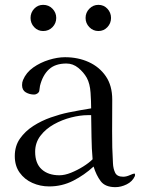

<svg xmlns="http://www.w3.org/2000/svg" viewBox="-20 -774 584 792"><path d="M362 -117Q358 -162 357.5 -207.5Q357 -253 356 -299H342Q311 -299 273.5 -289.5Q236 -280 202 -261Q168 -242 146.5 -213.5Q125 -185 125 -148Q125 -100 152 -75.5Q179 -51 225 -51Q247 -51 273 -61.5Q299 -72 323 -87Q347 -102 362 -117ZM537 -53Q537 -49 536 -47Q526 -25 502.5 -13.5Q479 -2 456 -2Q414 -2 395.5 -26.5Q377 -51 366 -87Q328 -52 282 -28.5Q236 -5 183 -5Q146 -5 113.5 -19.5Q81 -34 61 -62Q41 -90 41 -130Q41 -172 62.5 -202.5Q84 -233 117.5 -254.5Q151 -276 189.5 -289.5Q228 -303 262 -310Q285 -315 309 -319Q333 -323 356 -327Q356 -355 353.5 -392Q351 -429 338 -453Q325 -476 303 -494Q281 -512 254 -512Q208 -512 182 -488Q156 -464 145 -420Q144 -415 143.5 -409.5Q143 -404 142 -399Q141 -393 134.5 -388.5Q128 -384 121 -384Q102 -384 86.5 -393Q71 -402 71 -423Q71 -435 75 -444Q88 -475 117 -495.5Q146 -516 181.5 -527Q217 -538 248 -538Q302 -538 346 -518Q390 -498 416.5 -459.5Q443 -421 443 -363Q443 -298 442.5 -232Q442 -166 446 -100Q447 -78 455 -61.5Q463 -45 488 -45Q501 -45 515.5 -51.5Q530 -58 534 -58Q537 -58 537 -53ZM212 -700Q212 -678 196.5 -662Q181 -646 158 -646Q136 -646 121 -662Q106 -678 106 -700Q106 -722 121 -738Q136 -754 158 -754Q181 -754 196.5 -738Q212 -722 212 -700ZM438 -700Q438 -678 423 -662Q408 -646 386 -646Q364 -646 348.5 -662Q333 -678 333 -700Q333 -722 348.5 -738Q364 -754 386 -754Q408 -754 423 -738Q438 -722 438 -700Z"/></svg>

Font: Kaisei HarunoUmi
Style: Regular
Weight: 400
Designer: Font-Kai, 金井和夫
Foundry: KAZUO KANAI
Version: Version 5.003